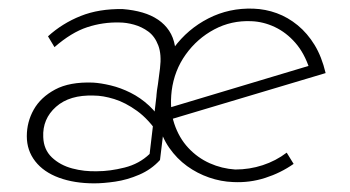

<svg xmlns="http://www.w3.org/2000/svg" viewBox="-20 -414 809 444"><path d="M519 7Q491 6 463.5 -3.5Q436 -13 412.5 -30Q389 -47 371.5 -72Q354 -97 346 -130.5Q338 -164 343 -205Q350 -260 382 -303.5Q414 -347 462 -371.5Q510 -396 566 -394Q594 -393 620 -383.5Q646 -374 668.5 -355.5Q691 -337 707.5 -310Q724 -283 733 -245L368 -136L365 -163L705 -265L696 -254Q684 -291 663 -315Q642 -339 615.5 -351.5Q589 -364 561 -365Q515 -367 475.5 -346Q436 -325 409.5 -288Q383 -251 377 -204Q372 -161 383 -128Q394 -95 415.5 -72Q437 -49 465 -36.5Q493 -24 524 -22Q557 -22 587.5 -32Q618 -42 643 -61L659 -35Q629 -14 593 -2.5Q557 9 519 7ZM198 10Q152 10 116.5 -3Q81 -16 61.5 -41Q42 -66 42 -99Q42 -132 58 -160.5Q74 -189 107.5 -207Q141 -225 195 -223Q213 -222 236 -216.5Q259 -211 282 -199.5Q305 -188 325 -169.5Q345 -151 358 -125L348 -102Q324 -138 297 -157.5Q270 -177 244 -185Q218 -193 197 -193Q141 -195 109.5 -167Q78 -139 80 -97Q81 -68 100 -50Q119 -32 147 -24.5Q175 -17 205 -18Q234 -18 268 -26.5Q302 -35 326 -58L343 -202L363 -151L350 -44Q330 -22 302 -10Q274 2 246.5 6Q219 10 198 10ZM343 -202 350 -256Q354 -288 346 -309Q338 -330 323 -341Q308 -352 290 -357Q272 -362 256 -362Q218 -363 181.5 -351Q145 -339 106 -305L91 -330Q124 -360 166.5 -377Q209 -394 264 -393Q289 -391 309.5 -385Q330 -379 345.5 -368.5Q361 -358 371 -343Q381 -328 384.5 -308Q388 -288 385 -264L382 -243Z"/></svg>

Font: Josefin Sans ExtraLight
Style: Italic
Weight: 250
Italic angle: -7°
Designer: Santiago Orozco
Foundry: Typemade
Version: Version 2.000